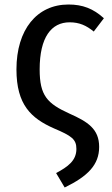

<svg xmlns="http://www.w3.org/2000/svg" viewBox="-20 -602 496 852"><path d="M284 -582C144 -582 53 -471 53 -294C53 -137 118 -77 220 -32C298 1 319 16 319 59C319 111 281 138 229 166L267 230C370 180 420 129 420 50C420 -30 369 -62 288 -98C189 -143 156 -178 156 -294C156 -437 208 -503 289 -503C332 -503 363 -489 396 -462L441 -521C394 -564 346 -582 284 -582Z"/></svg>

Font: Glow Sans SC Condensed Medium
Style: Regular
Weight: 600
Width: 3
Designer: Ryoko NISHIZUKA (kana, bopomofo & ideographs); Paul D. Hunt (Latin, Greek & Cyrillic); Sandoll Communications, Soo-young
Version: Version 0.93